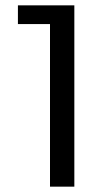

<svg xmlns="http://www.w3.org/2000/svg" viewBox="-20 -674 381 718"><path d="M47 -654H258V24H167V-584H47Z"/></svg>

Font: BM HANNA Air
Style: Regular
Weight: 400
Designer: Woowa Brothers : Cheoljun Lim; Soyoung Lee; Taehyun Cha; Byungsun Park; Minjin Kim; Hyesun Chae; Myungsoo Han; Bongjin K
Foundry: Sandoll Communications Inc.
Version: Version 1.000;PS 1;hotconv 16.6.51;makeotf.lib2.5.65220